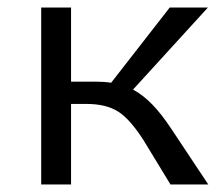

<svg xmlns="http://www.w3.org/2000/svg" viewBox="-20 -488 593 508"><path d="M531 0H431L361 -115Q325 -172 293 -192.5Q261 -213 209 -213H168V0H89V-468H168V-272H234Q256 -272 274 -269L429 -468H530L332 -251Q358 -237 382.5 -212Q407 -187 434 -146Z"/></svg>

Font: Ysabeau SC Medium
Style: Regular
Weight: 500
Designer: Christian Thalmann (Catharsis Fonts)
Version: Version 0.003